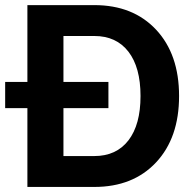

<svg xmlns="http://www.w3.org/2000/svg" viewBox="-36 -739 775 759"><path d="M336.9 -718.8Q490.2 -718.8 581.1 -621.6Q671.9 -524.4 671.9 -359.4Q671.9 -194.3 581.1 -97.2Q490.2 0 336.9 0H72.3V-311.5H-15.6V-415H72.3V-718.8ZM214.8 -122.1H336.9Q423.8 -122.1 471.7 -184.1Q519.5 -246.1 519.5 -359.4Q519.5 -472.7 471.7 -534.7Q423.8 -596.7 336.9 -596.7H214.8V-415H392.6V-311.5H214.8Z"/></svg>

Font: Min Sans Bold
Style: Regular
Weight: 700
Designer: Jinseong-Kim, NotoSansCJK, Nunito
Foundry: Jinseong-Kim
Version: Version 1.400;Glyphs 3.1.2 (3151)